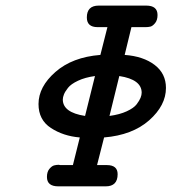

<svg xmlns="http://www.w3.org/2000/svg" viewBox="-20 -659 607 679"><path d="M116.2 -291Q116.2 -352.1 176 -404.5Q235.8 -457 335 -464.8L359.9 -563H325.2Q287.1 -563 287.1 -597.2Q287.1 -639.2 329.1 -639.2H497.1Q537.1 -639.2 537.1 -606Q537.1 -587.9 528.6 -577.4Q520 -566.9 512 -564.9Q503.9 -563 495.1 -563H444.8L420.9 -464.8Q486.8 -460 526.9 -429.4Q566.9 -398.9 566.9 -348.1Q566.9 -286.1 507.6 -233.6Q448.2 -181.2 348.1 -172.9L323.2 -75.2H357.9Q396 -75.2 396 -43Q396 0 354 0H186Q146 0 146 -33.2Q146 -51.3 154.5 -61.5Q163.1 -71.8 171.1 -74Q179.2 -76.2 188 -76.2L192.9 -75.2H237.8L262.2 -172.9Q204.1 -177.7 160.2 -206.3Q116.2 -234.9 116.2 -291ZM202.1 -307.1Q202.1 -261.2 280.8 -249L315.9 -390.1Q280.8 -385.3 255.9 -373.5Q231 -361.8 220.5 -348.4Q210 -335 206.1 -325Q202.1 -314.9 202.1 -307.1ZM367.2 -249Q403.3 -253.9 428.2 -265.4Q453.1 -276.9 463.1 -290Q473.1 -303.2 477.1 -313.2Q481 -323.2 481 -331.1Q481 -377.9 401.9 -390.1Z"/></svg>

Font: CMU Typewriter Text
Style: BoldItalic
Weight: 700
Italic angle: -14.04°
Version: Version 0.7.0